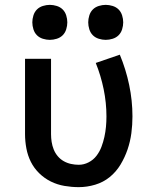

<svg xmlns="http://www.w3.org/2000/svg" viewBox="-20 -762 640 790"><path d="M304 8Q275 8 245.5 3Q216 -2 189.5 -15Q163 -28 141.5 -49Q120 -70 107 -96Q94 -122 88.5 -151.5Q83 -181 83 -210V-520H190V-210Q190 -194 192.5 -178Q195 -162 201 -147Q207 -132 217.5 -119.5Q228 -107 242 -99Q256 -91 272 -87.5Q288 -84 304 -84Q325 -84 344.5 -94Q364 -104 377 -121Q390 -138 397.5 -158Q405 -178 409.5 -198.5Q414 -219 416 -240Q418 -261 418 -283Q418 -339 406.5 -395Q395 -451 374 -503L473 -537Q498 -477 511.5 -412.5Q525 -348 525 -283Q525 -248 520.5 -214Q516 -180 505 -147.5Q494 -115 476 -85Q458 -55 431.5 -33.5Q405 -12 371.5 -2Q338 8 304 8ZM415 -598Q401 -598 386.5 -602.5Q372 -607 362 -617Q352 -627 347.5 -641.5Q343 -656 343 -670Q343 -684 347.5 -698.5Q352 -713 362 -723Q372 -733 386.5 -737.5Q401 -742 415 -742Q429 -742 443.5 -737.5Q458 -733 468 -723Q478 -713 482.5 -698.5Q487 -684 487 -670Q487 -656 482.5 -641.5Q478 -627 468 -617Q458 -607 443.5 -602.5Q429 -598 415 -598ZM185 -598Q171 -598 156.5 -602.5Q142 -607 132 -617Q122 -627 117.5 -641.5Q113 -656 113 -670Q113 -684 117.5 -698.5Q122 -713 132 -723Q142 -733 156.5 -737.5Q171 -742 185 -742Q199 -742 213.5 -737.5Q228 -733 238 -723Q248 -713 252.5 -698.5Q257 -684 257 -670Q257 -656 252.5 -641.5Q248 -627 238 -617Q228 -607 213.5 -602.5Q199 -598 185 -598Z"/></svg>

Font: Iosevka Semibold Extended
Style: Regular
Weight: 600
Width: 7
Monospace: yes
Designer: Belleve Invis
Foundry: Belleve Invis
Version: Version 32.5.0; ttfautohint (v1.8.4)